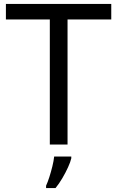

<svg xmlns="http://www.w3.org/2000/svg" viewBox="-20 -734 596 975"><path d="M323 0H233V-635H10V-714H545V-635H323ZM342 70Q338 88 325.5 115.5Q313 143 296.5 171Q280 199 262 221H214V209Q222 192 230.5 165.5Q239 139 246 110.5Q253 82 255 61H342Z"/></svg>

Font: Noto Sans Vithkuqi
Style: Regular
Weight: 400
Version: Version 1.001